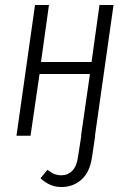

<svg xmlns="http://www.w3.org/2000/svg" viewBox="-20 -543 521 768"><path d="M434.1 -522.9 359.9 0H360.8L348.1 85Q339.8 144.5 306.6 174.8Q273.4 205.1 225.1 205.1Q179.2 205.1 142.1 169.9L169.9 136.2Q180.2 144 186 147.7Q191.9 151.4 202.4 154.8Q212.9 158.2 225.1 158.2Q251 158.2 269 140.1Q287.1 122.1 292 84L305.2 0H304.2L339.8 -247.1H138.2L102.1 0H45.9L120.1 -522.9H175.8L144 -294.9H346.2L377.9 -522.9Z"/></svg>

Font: Fira Sans Compressed Light
Style: Italic
Weight: 300
Width: 3
Italic angle: -8°
Designer: Carrois Corporate & Edenspiekermann AG
Foundry: Carrois Corporate GbR & Edenspiekermann AG
Version: Version 4.203;PS 004.203;hotconv 1.0.88;makeotf.lib2.5.64775